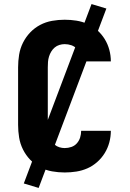

<svg xmlns="http://www.w3.org/2000/svg" viewBox="-20 -840 640 944"><path d="M298 8Q267 8 236 2.5Q205 -3 177.5 -17.5Q150 -32 128.5 -54.5Q107 -77 93 -105Q79 -133 74 -164Q69 -195 69 -226V-509Q69 -540 74 -571Q79 -602 93 -630Q107 -658 128.5 -680.5Q150 -703 177.5 -717.5Q205 -732 236 -737.5Q267 -743 298 -743Q327 -743 355.5 -738.5Q384 -734 410 -722.5Q436 -711 458 -691.5Q480 -672 495 -647.5Q510 -623 517.5 -595Q525 -567 525 -538H379Q379 -555 374 -571Q369 -587 358 -599.5Q347 -612 331 -617.5Q315 -623 298 -623Q285 -623 272 -619Q259 -615 249 -606.5Q239 -598 232 -586.5Q225 -575 221 -562Q217 -549 216 -536Q215 -523 215 -509V-226Q215 -212 216 -199Q217 -186 221 -173Q225 -160 232 -148.5Q239 -137 249 -128.5Q259 -120 272 -116Q285 -112 298 -112Q315 -112 331 -117.5Q347 -123 358 -135.5Q369 -148 374 -164Q379 -180 379 -197H525Q525 -168 517.5 -140Q510 -112 495 -87.5Q480 -63 458 -43.5Q436 -24 410 -12.5Q384 -1 355.5 3.5Q327 8 298 8ZM170 84 97 62 430 -820 503 -798Z"/></svg>

Font: Iosevka SS04 Heavy Extended
Style: Regular
Weight: 900
Width: 7
Monospace: yes
Designer: Belleve Invis
Foundry: Belleve Invis
Version: Version 19.0.0; ttfautohint (v1.8.4)